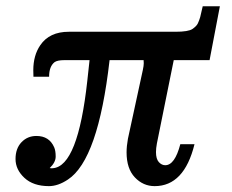

<svg xmlns="http://www.w3.org/2000/svg" viewBox="-20 -599 760 628"><path d="M616.2 -127.4Q582.5 9.8 485.8 9.8Q448.2 9.8 421.1 -18.8Q394 -47.4 394 -100.6Q394 -120.6 398.4 -145L447.3 -370.6Q450.2 -384.3 450.2 -392.1Q450.2 -399.9 449.7 -402.3H338.4Q301.3 -76.7 202.1 -11.7Q169.9 9.8 140.1 9.8Q88.9 9.8 59.8 -17.3Q30.8 -44.4 30.8 -78.9Q30.8 -113.3 50.3 -133.8Q69.8 -154.3 99.1 -154.3Q141.1 -154.3 157.2 -117.2Q162.1 -106 162.1 -86.9Q162.1 -67.9 142.6 -49.3Q148.9 -47.9 152.8 -48.8Q234.9 -54.7 265.6 -335Q270 -372.6 272.9 -402.3H190.4Q167.5 -402.3 158.2 -395.5Q140.6 -381.3 140.6 -348.1H89.4Q88.9 -355 88.9 -369.1Q88.9 -418 111.8 -451.2Q141.6 -495.1 205.1 -495.1H553.7Q596.2 -495.1 609.4 -504.2Q622.6 -513.2 627 -522.2Q631.3 -531.2 634.8 -543L643.1 -578.6H699.2L665.5 -402.3H548.3L493.2 -129.9Q490.2 -113.8 490.2 -101.6Q490.2 -79.1 499.5 -68.8Q508.8 -58.6 520.5 -58.6Q551.8 -58.6 569.8 -127.4Z"/></svg>

Font: Arbutus Slab
Style: Regular
Weight: 400
Version: Version 1.002; ttfautohint (v0.92) -l 10 -r 16 -G 200 -x 7 -